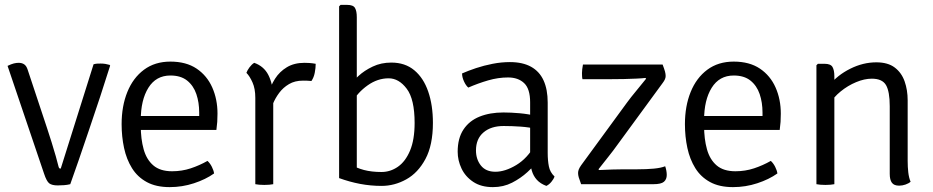

<svg xmlns="http://www.w3.org/2000/svg" viewBox="-20 -755 3823 787"><path d="M363.5 -491.5Q372 -494 379.2 -494.2Q386.5 -494.5 393 -494.5Q403.5 -494.5 412.2 -493Q421 -491.5 429.5 -489L431.5 -486Q413 -426.5 390.5 -358.5Q368 -290.5 345.2 -223.5Q322.5 -156.5 302.5 -98.2Q282.5 -40 268 0Q256 3 242.5 4Q229 5 216.5 5Q193.5 5 182.2 -3.2Q171 -11.5 160.5 -43.5L11 -485Q26.5 -492.5 36.8 -495Q47 -497.5 56.5 -497.5Q70 -497.5 79.2 -491.2Q88.5 -485 93.5 -469L172.5 -231Q182 -203 191.5 -172Q201 -141 208.8 -114.2Q216.5 -87.5 220 -72Q221.5 -67 223 -65.5Q224.5 -64 229 -64Z M523.5 -222.5V-279.5H796.5V-293.5Q796.5 -335 784.8 -369.5Q773 -404 747 -424.8Q721 -445.5 678.5 -445.5Q619.5 -445.5 588.2 -395.2Q557 -345 557 -263V-239.5Q557 -185.5 568.8 -143.2Q580.5 -101 608.5 -77Q636.5 -53 685.5 -53Q725.5 -53 761.8 -65Q798 -77 830.5 -95.5Q841 -86 848.5 -71Q856 -56 857.5 -44Q823 -19.5 775 -3.8Q727 12 675.5 12Q619.5 12 581.5 -8.8Q543.5 -29.5 521 -65.8Q498.5 -102 488.5 -148.5Q478.5 -195 478.5 -246Q478.5 -320 502 -378Q525.5 -436 570.2 -469.2Q615 -502.5 678.5 -502.5Q743 -502.5 785.8 -473.8Q828.5 -445 850 -396.5Q871.5 -348 871.5 -289Q871.5 -270 870.5 -255.5Q869.5 -241 867 -222.5Z M1274 -493.5Q1274 -476.5 1270.2 -457Q1266.5 -437.5 1256.5 -423Q1248.5 -424 1239.5 -424.2Q1230.5 -424.5 1222 -424.5Q1188.5 -424.5 1164.5 -410.2Q1140.5 -396 1124.5 -374.5Q1108.5 -353 1098.8 -329.5Q1089 -306 1084.5 -287L1071 -303.5Q1071 -335.5 1080 -369.5Q1089 -403.5 1107.5 -432.5Q1126 -461.5 1156 -479.5Q1186 -497.5 1228 -497.5Q1236.5 -497.5 1248.2 -496.8Q1260 -496 1274 -493.5ZM990 -456.5Q993.5 -466.5 1002.5 -478.8Q1011.5 -491 1022 -497.5Q1061.5 -483.5 1079.8 -448Q1098 -412.5 1100 -361.5V0Q1093 1.5 1083.5 2.2Q1074 3 1063.5 3Q1052.5 3 1043 2.2Q1033.5 1.5 1026.5 0V-354Q1026.5 -391.5 1015 -417.2Q1003.5 -443 990 -456.5Z M1442.5 -25H1370V-729L1376 -735H1403Q1428 -735 1435.2 -722.2Q1442.5 -709.5 1442.5 -684.5ZM1754.5 -251.5Q1754.5 -160.5 1724 -103.5Q1693.5 -46.5 1645.2 -19.8Q1597 7 1544 7Q1499.5 7 1456 -1.2Q1412.5 -9.5 1370 -25L1408 -85Q1440.5 -66.5 1472 -58.2Q1503.5 -50 1543.5 -50Q1580 -50 1611 -71.5Q1642 -93 1660.8 -137.8Q1679.5 -182.5 1679.5 -251Q1679.5 -348.5 1647.2 -391.2Q1615 -434 1573 -434Q1527.5 -434 1486.8 -405Q1446 -376 1424 -336L1412.5 -402Q1425 -421 1449.2 -443.5Q1473.5 -466 1507.8 -482.2Q1542 -498.5 1584 -498.5Q1640.5 -498.5 1678.2 -467Q1716 -435.5 1735.2 -379.8Q1754.5 -324 1754.5 -251.5Z M1856 -133Q1856 -188.5 1879.8 -224.2Q1903.5 -260 1945.8 -277Q1988 -294 2043.5 -294Q2074.5 -294 2110.5 -290.8Q2146.5 -287.5 2178.5 -279.5V-226.5Q2149 -233.5 2113.8 -236Q2078.5 -238.5 2044.5 -238.5Q1992.5 -238.5 1961.8 -212.2Q1931 -186 1931 -138.5Q1931 -102 1951.2 -76.5Q1971.5 -51 2010.5 -51Q2050.5 -51 2096.2 -78.5Q2142 -106 2173.5 -162L2186 -94.5Q2169 -74.5 2141.8 -49.5Q2114.5 -24.5 2079 -6.2Q2043.5 12 2000.5 12Q1952 12 1919.8 -9.5Q1887.5 -31 1871.8 -64.2Q1856 -97.5 1856 -133ZM2253 -31.5Q2249.5 -21 2240.2 -9.8Q2231 1.5 2219.5 7Q2195 -2 2180.5 -18Q2166 -34 2159.8 -55.8Q2153.5 -77.5 2153 -103.5V-335.5Q2153 -391 2128.5 -414.2Q2104 -437.5 2062.5 -437.5Q2022 -437.5 1980.8 -425.5Q1939.5 -413.5 1899.5 -396Q1889.5 -404.5 1881.8 -421.5Q1874 -438.5 1874 -454Q1899 -465 1931.2 -475.8Q1963.5 -486.5 1999.2 -493.5Q2035 -500.5 2070 -500.5Q2122 -500.5 2156.5 -481.5Q2191 -462.5 2208 -425.5Q2225 -388.5 2225 -334.5V-128.5Q2225 -97 2229.8 -73Q2234.5 -49 2253 -31.5Z M2550 -334.5Q2566.5 -357 2587.8 -382.5Q2609 -408 2628.5 -432.5L2625.5 -435.5Q2613.5 -434 2589.2 -432.8Q2565 -431.5 2537.5 -431Q2510 -430.5 2488 -430.5H2367.5Q2366 -436.5 2365.8 -444Q2365.5 -451.5 2365.5 -455.5Q2365.5 -461 2366.5 -471Q2367.5 -481 2369.5 -490.5H2696Q2703 -472 2705.8 -461.8Q2708.5 -451.5 2708.5 -443.5Q2708.5 -437 2705.5 -430Q2702.5 -423 2696 -414.5L2511.5 -162.5Q2494.5 -138.5 2472.5 -111Q2450.5 -83.5 2433 -61L2436 -58Q2462 -59.5 2489.8 -60.2Q2517.5 -61 2535.5 -61H2590.5Q2630.5 -61 2659.8 -63.8Q2689 -66.5 2706.5 -73.5Q2709.5 -65.5 2711.2 -56Q2713 -46.5 2713 -38Q2713 -20 2701.5 -10Q2690 0 2658 0H2362Q2355 -19 2352.2 -28.2Q2349.5 -37.5 2349.5 -46Q2349.5 -52.5 2352.2 -60Q2355 -67.5 2362 -77.5Z M2832.5 -222.5V-279.5H3105.5V-293.5Q3105.5 -335 3093.8 -369.5Q3082 -404 3056 -424.8Q3030 -445.5 2987.5 -445.5Q2928.5 -445.5 2897.2 -395.2Q2866 -345 2866 -263V-239.5Q2866 -185.5 2877.8 -143.2Q2889.5 -101 2917.5 -77Q2945.5 -53 2994.5 -53Q3034.5 -53 3070.8 -65Q3107 -77 3139.5 -95.5Q3150 -86 3157.5 -71Q3165 -56 3166.5 -44Q3132 -19.5 3084 -3.8Q3036 12 2984.5 12Q2928.5 12 2890.5 -8.8Q2852.5 -29.5 2830 -65.8Q2807.5 -102 2797.5 -148.5Q2787.5 -195 2787.5 -246Q2787.5 -320 2811 -378Q2834.5 -436 2879.2 -469.2Q2924 -502.5 2987.5 -502.5Q3052 -502.5 3094.8 -473.8Q3137.5 -445 3159 -396.5Q3180.5 -348 3180.5 -289Q3180.5 -270 3179.5 -255.5Q3178.5 -241 3176 -222.5Z M3360 -493.5Q3385 -493.5 3392.5 -480.2Q3400 -467 3400 -442V0Q3393 1.5 3383.5 2.2Q3374 3 3363.5 3Q3352.5 3 3343 2.2Q3333.5 1.5 3326.5 0V-487.5L3332.5 -493.5ZM3700.5 -95Q3700.5 -70.5 3703 -48.5Q3705.5 -26.5 3712.5 -10Q3704.5 -3 3691.5 1.5Q3678.5 6 3665.5 6Q3644.5 6 3635.8 -6Q3627 -18 3627 -42.5V-320Q3627 -379.5 3611.8 -406Q3596.5 -432.5 3553.5 -432.5Q3523 -432.5 3489 -418.2Q3455 -404 3425.8 -380.2Q3396.5 -356.5 3380 -327.5V-406Q3412.5 -447 3465 -473.2Q3517.5 -499.5 3572 -499.5Q3619.5 -499.5 3647.5 -478.2Q3675.5 -457 3688 -421.5Q3700.5 -386 3700.5 -343.5Z"/></svg>

Font: Signika Light Light
Style: Regular
Weight: 300
Version: Version 2.001